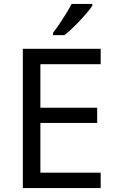

<svg xmlns="http://www.w3.org/2000/svg" viewBox="-20 -964 596 984"><path d="M496 0H97V-714H496V-635H187V-412H478V-334H187V-79H496ZM453 -934Q441 -916 416 -887.5Q391 -859 362.5 -830.5Q334 -802 310 -784H252V-796Q267 -815 284.5 -841Q302 -867 319 -894.5Q336 -922 347 -944H453Z"/></svg>

Font: Noto Sans Linear A
Style: Regular
Weight: 400
Designer: Monotype Design Team
Foundry: Monotype Imaging Inc.
Version: Version 2.002; ttfautohint (v1.8.4.7-5d5b)